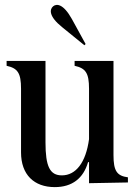

<svg xmlns="http://www.w3.org/2000/svg" viewBox="-20 -749 558 785"><path d="M204 16C275 16 321 -20 340 -86H344V0L503 -3V-24C458 -30 444 -50 444 -115V-500H285V-480C330 -470 344 -451 344 -386V-180C331 -84 290 -32 233 -32C184 -32 166 -68 166 -167V-500H7V-480C52 -470 66 -451 66 -386V-126C66 -35 119 16 204 16ZM197 -723C183 -711 178 -683 234 -638L325 -564L330 -569L274 -671C239 -734 211 -735 197 -723Z"/></svg>

Font: RL Madena
Style: Regular
Weight: 400
Designer: I Kadek Wantara Putra
Foundry: Roughlines ID
Version: Version 1.000;Glyphs 3.1.2 (3151)